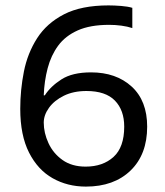

<svg xmlns="http://www.w3.org/2000/svg" viewBox="-20 -774 612 711"><path d="M55 -371Q55 -441 68.5 -509Q82 -577 117.5 -632.5Q153 -688 217 -721Q281 -754 382 -754Q403 -754 428.5 -752Q454 -750 470 -745V-670Q452 -676 429.5 -679Q407 -682 384 -682Q314 -682 268 -661.5Q222 -641 195.5 -605Q169 -569 156.5 -521.5Q144 -474 142 -421H146Q167 -454 207.5 -480Q248 -506 317 -506Q410 -506 467.5 -453.5Q525 -401 525 -305Q525 -202 463.5 -142.5Q402 -83 298 -83Q230 -83 175 -114Q120 -145 87.5 -209Q55 -273 55 -371ZM297 -157Q361 -157 400.5 -193Q440 -229 440 -305Q440 -366 405.5 -401.5Q371 -437 300 -437Q252 -437 216.5 -419.5Q181 -402 161.5 -375Q142 -348 142 -320Q142 -282 159.5 -244Q177 -206 211.5 -181.5Q246 -157 297 -157Z"/></svg>

Font: Noto Sans Telugu UI
Style: Regular
Weight: 400
Designer: Jelle Bosma - Monotype Design Team
Foundry: Monotype Imaging Inc.
Version: Version 2.005; ttfautohint (v1.8.4.7-5d5b)